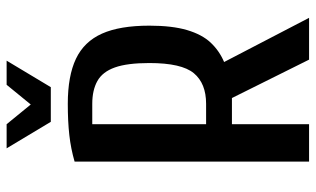

<svg xmlns="http://www.w3.org/2000/svg" viewBox="-202 -728 930 565"><g transform="rotate(-90 262.5 -445.0)"><path d="M70 0V-690Q108 -701 148 -705.5Q188 -710 240 -710Q322 -710 372.5 -686Q423 -662 446.5 -609.5Q470 -557 470 -470Q470 -403 457 -359Q444 -315 420 -289.5Q396 -264 363 -250L493 0H370L257 -227H180V0ZM180 -303H240Q300 -303 330 -339Q360 -375 360 -470Q360 -535 347 -571.5Q334 -608 307 -623Q280 -638 240 -638H180ZM187 -760 109 -890H180L238 -819L296 -890H367L289 -760Z"/></g></svg>

Font: Cuprum SemiBold
Style: Regular
Weight: 600
Designer: Jovanny Lemonad
Foundry: Jovanny Lemonad
Version: Version 3.000